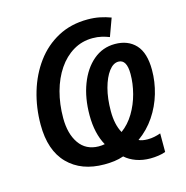

<svg xmlns="http://www.w3.org/2000/svg" viewBox="-111 -830 948 977"><g transform="rotate(-15 362.5 -342.0)"><path d="M563 41Q522.5 41 488.5 28.8Q454.6 16.6 430.7 -4.9Q406.2 3.4 381.8 6.6Q357.4 9.8 329.1 9.8Q208 9.8 137.5 -61.8Q66.9 -133.3 66.9 -269Q66.9 -358.9 91.3 -440.9Q115.7 -522.9 163.1 -587.2Q210.4 -651.4 279.1 -688.2Q347.7 -725.1 436 -725.1Q470.7 -725.1 500.2 -719Q529.8 -712.9 557.1 -702.6L522.9 -608.9Q504.4 -616.2 483.2 -621.3Q461.9 -626.5 435.5 -626.5Q379.4 -626.5 333.5 -599.1Q287.6 -571.8 254.6 -523.2Q221.7 -474.6 204.1 -410.2Q186.5 -345.7 186.5 -272Q186.5 -189 221.9 -138.2Q257.3 -87.4 323.7 -86.4Q342.8 -86.4 356.4 -89.4Q319.8 -155.3 319.8 -251Q319.8 -341.8 347.2 -413.6Q374.5 -485.4 423.6 -526.9Q472.7 -568.4 537.6 -568.4Q606.4 -568.4 646.5 -525.4Q686.5 -482.4 686.5 -392.1Q686.5 -330.1 668.7 -269Q650.9 -208 615.5 -155.3Q580.1 -102.5 527.8 -65.4Q545.4 -56.6 575.2 -56.6Q593.3 -56.6 609.9 -60.1Q626.5 -63.5 643.1 -69.3V28.3Q627.9 34.7 605.7 37.8Q583.5 41 563 41ZM455.1 -127Q494.1 -155.3 521.2 -200.4Q548.3 -245.6 562 -298.1Q575.7 -350.6 575.7 -400.4Q575.7 -477.1 531.7 -477.1Q504.4 -477.1 481.2 -446.3Q458 -415.5 443.8 -362.8Q429.7 -310.1 429.7 -243.2Q429.7 -171.9 455.1 -127Z"/></g></svg>

Font: Open Sans SemiBold
Style: Italic
Weight: 600
Italic angle: -12°
Designer: Monotype Design Team
Foundry: Monotype Imaging Inc.
Version: Version 3.003; ttfautohint (v1.8.4)